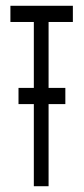

<svg xmlns="http://www.w3.org/2000/svg" viewBox="-20 -644 290 664"><path d="M97 0H148V-284H206V-340H148V-568H232V-624H16V-568H97V-340H44V-284H97Z"/></svg>

Font: Inconsolata UltraCondensed Thin
Style: Regular
Weight: 100
Width: 1
Monospace: yes
Designer: Raph Levien, Cyreal, Brenton Simpson
Foundry: Raph Levien, Cyreal, Google
Version: Version 3.100